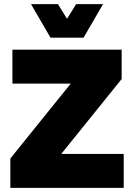

<svg xmlns="http://www.w3.org/2000/svg" viewBox="-20 -908 648 928"><path d="M578 0V-164H276L568 -526V-668H40V-504H322L30 -142V0ZM384 -726 478 -888H348L304 -817L260 -888H130L224 -726Z"/></svg>

Font: Gantari Black
Style: Regular
Weight: 900
Designer: Anugrah Pasau
Foundry: Lafontype
Version: Version 1.000